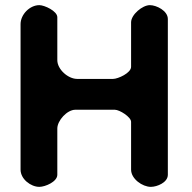

<svg xmlns="http://www.w3.org/2000/svg" viewBox="-20 -727 746 747"><path d="M133 -707C96 -707 60 -671 60 -633V-67C60 -30 100 0 133 0C156 0 203 -20 203 -47V-227C203 -258 241 -300 273 -300H427C445 -300 490 -272 490 -253V-67C490 -31 534 0 567 0C591 0 633 -17 633 -47V-653C633 -685 589 -707 563 -707C534 -707 490 -670 490 -640V-467C490 -443 439 -420 420 -420H280C245 -420 203 -457 203 -493V-660C203 -684 153 -707 133 -707Z"/></svg>

Font: Asimov Print
Style: Regular
Weight: 500
Designer: Google
Version: Version 2.000980: 2014